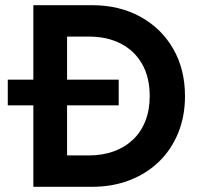

<svg xmlns="http://www.w3.org/2000/svg" viewBox="-20 -720 778 740"><path d="M10 -314V-413H437.5V-314ZM108.5 0V-700H334.5Q440 -700 521 -655.5Q602 -611 647.5 -532Q693 -453 693 -349.5Q693 -272.5 667 -208.2Q641 -144 593.2 -97.5Q545.5 -51 479.8 -25.5Q414 0 334.5 0ZM238.5 -121H322.5Q375 -121 418 -136.5Q461 -152 492.2 -181.5Q523.5 -211 540.2 -253.5Q557 -296 557 -349.5Q557 -422 527.8 -473.2Q498.5 -524.5 445.8 -551.8Q393 -579 322.5 -579H238.5Z"/></svg>

Font: Geologica Thin Roman Medium
Style: Regular
Weight: 500
Version: Version 1.010;gftools[0.9.28]